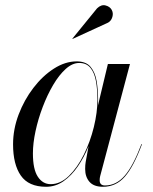

<svg xmlns="http://www.w3.org/2000/svg" viewBox="-20 -705 584 735"><path d="M394 -618.5 258 -556 257 -557 351.5 -673Q367.5 -688.5 384 -684.2Q400.5 -680 407.5 -667.5Q414.5 -655 410.2 -640.2Q406 -625.5 394 -618.5ZM355.5 -324Q355.5 -312.5 355 -300.5L355.5 -303.5L393 -460H477.5L363.5 -31Q361.5 -23.5 361.5 -15Q361.5 5 382 5Q424.5 5 457 -32Q489.5 -69 521.5 -153.5L523.5 -153Q491.5 -67 457.8 -28.5Q424 10 374 10Q339 10 322.5 -9Q306 -28 306 -58Q306 -74 308 -85L319 -145.5Q302 -103 277.8 -67.8Q253.5 -32.5 223 -11.2Q192.5 10 156.5 10Q89.5 10 59.8 -32.8Q30 -75.5 30 -152.5Q30 -210 51.2 -266.2Q72.5 -322.5 107.8 -368.5Q143 -414.5 186.2 -442.2Q229.5 -470 273.5 -470Q309.5 -470 327 -448.8Q344.5 -427.5 350 -394Q355.5 -360.5 355.5 -324ZM353 -324Q353 -363 347.2 -394.8Q341.5 -426.5 326.2 -445.2Q311 -464 283 -464Q257 -464 231.5 -441Q206 -418 183.5 -379.8Q161 -341.5 143.5 -295.5Q126 -249.5 116 -203Q106 -156.5 106 -117.5Q106 -57 124.8 -28.5Q143.5 0 174 0Q211 0 243.5 -31.5Q276 -63 300.8 -112.8Q325.5 -162.5 339.2 -218.5Q353 -274.5 353 -324Z"/></svg>

Font: Bodoni* 72pt
Style: Italic
Weight: 400
Italic angle: -13°
Version: Version 2.3